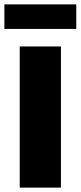

<svg xmlns="http://www.w3.org/2000/svg" viewBox="-45 -856 368 876"><path d="M-25 -836H303V-724H-25ZM45 -644H233V0H45Z"/></svg>

Font: Kanit Bold
Style: Regular
Weight: 700
Designer: Katatrad Team
Foundry: CadsonDemak
Version: Version 1.000